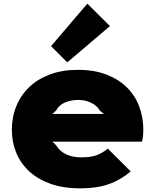

<svg xmlns="http://www.w3.org/2000/svg" viewBox="-20 -1023 851 1053"><path d="M583 -880 349 -681 260 -770 459 -1003ZM766 -311Q766 -297 765 -283Q764 -269 759 -246H268L288 -226Q306 -195 341 -177.5Q376 -160 425 -160Q475 -160 507.5 -171Q540 -182 571 -208L697 -83Q640 -35 575 -12.5Q510 10 420 10Q327 10 257 -15Q187 -40 140 -83.5Q93 -127 69 -185.5Q45 -244 45 -311Q45 -381 69.5 -441Q94 -501 140.5 -545.5Q187 -590 254.5 -615Q322 -640 408 -640Q497 -640 564 -614Q631 -588 676 -543.5Q721 -499 743.5 -439Q766 -379 766 -311ZM550 -398 527 -417Q513 -443 480.5 -459Q448 -475 410 -475Q372 -475 338 -461.5Q304 -448 288 -417L267 -398Z"/></svg>

Font: TypoPRO Sinkin Sans
Style: 900 X Black
Weight: 950
Designer: Keith Bates
Foundry: K-Type
Version: Sinkin Sans (version 1.0)  by Keith Bates   •   © 2014   www